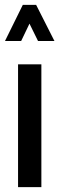

<svg xmlns="http://www.w3.org/2000/svg" viewBox="-37 -768 243 788"><path d="M-16.6 -599.6 56.6 -748H111.3L186.5 -599.6H119.1L84 -670.9L49.8 -599.6ZM37.1 0V-503.9H132.8V0Z"/></svg>

Font: Post No Bills Colombo
Style: Bold
Weight: 800
Designer: Kosala Senevirathne, Siva Puranthara, Lasantha Premarathna, Tharique Azeez
Foundry: Mooniak
Version: Version 1.220 ; ttfautohint (v1.5)